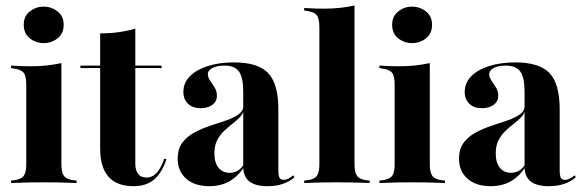

<svg xmlns="http://www.w3.org/2000/svg" viewBox="-20 -651 2084 683"><path d="M73.4 -208.9V-350Q73.4 -380.6 64.1 -392.3Q54.8 -404 28.2 -407.3L19.4 -408.9V-417.7Q41.1 -416.1 57.7 -415.7Q74.2 -415.3 90.3 -415.3Q119.4 -415.3 146 -418.1Q172.6 -421 198.4 -426.6V-417.7V-208.9ZM135.5 -2.4Q109.7 -2.4 83.1 -2Q56.5 -1.6 19.4 0V-8.9L29.8 -9.7Q54.8 -12.9 64.1 -25Q73.4 -37.1 73.4 -66.9V-208.9H198.4V-66.9Q198.4 -37.1 207.7 -25Q216.9 -12.9 241.1 -9.7L252.4 -8.9V0Q214.5 -1.6 188.3 -2Q162.1 -2.4 135.5 -2.4ZM135.5 -497.6Q108.1 -497.6 86.3 -514.5Q64.5 -531.5 64.5 -562.9Q64.5 -593.5 86.3 -610.5Q108.1 -627.4 134.7 -627.4Q162.9 -627.4 184.7 -610.5Q206.5 -593.5 206.5 -562.9Q206.5 -531.5 184.7 -514.5Q162.9 -497.6 135.5 -497.6Z M454.8 11.3Q396 11.3 366.1 -22.2Q336.3 -55.6 336.3 -122.6V-208.9H461.3V-69.4Q461.3 -45.2 471.4 -32.3Q481.5 -19.4 500.8 -19.4Q521.8 -19.4 537.5 -36.3Q553.2 -53.2 564.5 -87.1L571.8 -83.9Q554.8 -33.9 527 -11.3Q499.2 11.3 454.8 11.3ZM336.3 -208.9V-532.3Q372.6 -532.3 403.2 -536.7Q433.9 -541.1 461.3 -549.2V-208.9ZM266.1 -408.9V-417.7H554.8V-408.9Z M845.2 -208.9V-326.6Q845.2 -375.8 829.8 -396.8Q814.5 -417.7 779 -417.7Q752.4 -417.7 735.9 -409.3Q719.4 -400.8 719.4 -387.1Q719.4 -376.6 727.4 -364.5Q735.5 -352.4 743.5 -339.5Q751.6 -326.6 751.6 -310.5Q751.6 -290.3 735.5 -278.2Q719.4 -266.1 693.5 -266.1Q665.3 -266.1 648.8 -281.9Q632.3 -297.6 632.3 -324.2Q632.3 -355.6 654.8 -379Q677.4 -402.4 718.1 -415.7Q758.9 -429 812.1 -429Q898.4 -429 934.3 -390.7Q970.2 -352.4 970.2 -262.1V-208.9ZM724.2 11.3Q672.6 11.3 642.3 -15.3Q612.1 -41.9 612.1 -86.3Q612.1 -121.8 629 -144Q646 -166.1 672.6 -180.2Q699.2 -194.4 729 -204Q758.9 -213.7 785.5 -223Q812.1 -232.3 829 -244.4Q846 -256.5 846 -276.6L846.8 -260.5Q844.4 -245.2 832.7 -233.5Q821 -221.8 806.5 -210.5Q791.9 -199.2 777 -185.1Q762.1 -171 752.4 -152Q742.7 -133.1 742.7 -104.8Q742.7 -72.6 757.3 -54.4Q771.8 -36.3 797.6 -36.3Q812.9 -36.3 825.8 -44Q838.7 -51.6 847.6 -66.9V-56.5Q826.6 -23.4 796 -6Q765.3 11.3 724.2 11.3ZM970.2 -45.2Q970.2 -26.6 974.2 -19Q978.2 -11.3 988.7 -11.3Q997.6 -11.3 1006 -15.7Q1014.5 -20.2 1023.4 -27.4L1027.4 -20.2Q1009.7 -4.8 985.9 3.2Q962.1 11.3 931.5 11.3Q887.9 11.3 866.5 -6Q845.2 -23.4 845.2 -58.9V-208.9H970.2Z M1178.2 -2.4Q1152.4 -2.4 1125.8 -2Q1099.2 -1.6 1062.1 0V-8.9L1072.6 -9.7Q1097.6 -12.9 1106.9 -25Q1116.1 -37.1 1116.1 -66.9V-208.9H1241.1V-66.9Q1241.1 -37.1 1250.4 -25Q1259.7 -12.9 1283.9 -9.7L1295.2 -8.9V0Q1257.3 -1.6 1231 -2Q1204.8 -2.4 1178.2 -2.4ZM1116.1 -208.9V-554.8Q1116.1 -584.7 1106.9 -596.8Q1097.6 -608.9 1071 -612.1L1062.1 -613.7V-622.6Q1083.9 -621 1100.4 -620.6Q1116.9 -620.2 1133.1 -620.2Q1162.1 -620.2 1188.7 -623Q1215.3 -625.8 1241.1 -631.5V-622.6V-208.9Z M1383.9 -208.9V-350Q1383.9 -380.6 1374.6 -392.3Q1365.3 -404 1338.7 -407.3L1329.8 -408.9V-417.7Q1351.6 -416.1 1368.1 -415.7Q1384.7 -415.3 1400.8 -415.3Q1429.8 -415.3 1456.5 -418.1Q1483.1 -421 1508.9 -426.6V-417.7V-208.9ZM1446 -2.4Q1420.2 -2.4 1393.5 -2Q1366.9 -1.6 1329.8 0V-8.9L1340.3 -9.7Q1365.3 -12.9 1374.6 -25Q1383.9 -37.1 1383.9 -66.9V-208.9H1508.9V-66.9Q1508.9 -37.1 1518.1 -25Q1527.4 -12.9 1551.6 -9.7L1562.9 -8.9V0Q1525 -1.6 1498.8 -2Q1472.6 -2.4 1446 -2.4ZM1446 -497.6Q1418.5 -497.6 1396.8 -514.5Q1375 -531.5 1375 -562.9Q1375 -593.5 1396.8 -610.5Q1418.5 -627.4 1445.2 -627.4Q1473.4 -627.4 1495.2 -610.5Q1516.9 -593.5 1516.9 -562.9Q1516.9 -531.5 1495.2 -514.5Q1473.4 -497.6 1446 -497.6Z M1846 -208.9V-326.6Q1846 -375.8 1830.6 -396.8Q1815.3 -417.7 1779.8 -417.7Q1753.2 -417.7 1736.7 -409.3Q1720.2 -400.8 1720.2 -387.1Q1720.2 -376.6 1728.2 -364.5Q1736.3 -352.4 1744.4 -339.5Q1752.4 -326.6 1752.4 -310.5Q1752.4 -290.3 1736.3 -278.2Q1720.2 -266.1 1694.4 -266.1Q1666.1 -266.1 1649.6 -281.9Q1633.1 -297.6 1633.1 -324.2Q1633.1 -355.6 1655.6 -379Q1678.2 -402.4 1719 -415.7Q1759.7 -429 1812.9 -429Q1899.2 -429 1935.1 -390.7Q1971 -352.4 1971 -262.1V-208.9ZM1725 11.3Q1673.4 11.3 1643.1 -15.3Q1612.9 -41.9 1612.9 -86.3Q1612.9 -121.8 1629.8 -144Q1646.8 -166.1 1673.4 -180.2Q1700 -194.4 1729.8 -204Q1759.7 -213.7 1786.3 -223Q1812.9 -232.3 1829.8 -244.4Q1846.8 -256.5 1846.8 -276.6L1847.6 -260.5Q1845.2 -245.2 1833.5 -233.5Q1821.8 -221.8 1807.3 -210.5Q1792.7 -199.2 1777.8 -185.1Q1762.9 -171 1753.2 -152Q1743.5 -133.1 1743.5 -104.8Q1743.5 -72.6 1758.1 -54.4Q1772.6 -36.3 1798.4 -36.3Q1813.7 -36.3 1826.6 -44Q1839.5 -51.6 1848.4 -66.9V-56.5Q1827.4 -23.4 1796.8 -6Q1766.1 11.3 1725 11.3ZM1971 -45.2Q1971 -26.6 1975 -19Q1979 -11.3 1989.5 -11.3Q1998.4 -11.3 2006.9 -15.7Q2015.3 -20.2 2024.2 -27.4L2028.2 -20.2Q2010.5 -4.8 1986.7 3.2Q1962.9 11.3 1932.3 11.3Q1888.7 11.3 1867.3 -6Q1846 -23.4 1846 -58.9V-208.9H1971Z"/></svg>

Font: Playfair 144pt SemiCondensed ExtraBold
Style: Regular
Weight: 800
Width: 4
Designer: Claus Eggers Sørensen
Foundry: Claus Eggers Sørensen
Version: Version 2.203